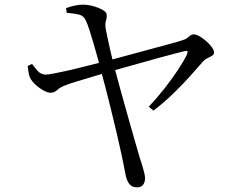

<svg xmlns="http://www.w3.org/2000/svg" viewBox="-20 -771 1040 826"><path d="M569 35Q546 35 534.5 18Q523 1 519 -26Q513 -58 503.5 -103Q494 -148 482 -198.5Q470 -249 457.5 -300Q445 -351 433.5 -395.5Q422 -440 413 -472Q409 -489 401 -518.5Q393 -548 383.5 -580.5Q374 -613 365 -641Q356 -669 349 -683Q340 -703 321 -708Q302 -713 267 -716L264 -736Q283 -743 302 -747Q321 -751 338 -751Q354 -751 371.5 -747Q389 -743 404 -737Q419 -731 429 -723.5Q439 -716 439 -708Q440 -694 436 -682.5Q432 -671 434 -651Q437 -637 442.5 -609Q448 -581 456 -547.5Q464 -514 471 -486Q484 -436 500 -378.5Q516 -321 531.5 -266Q547 -211 560 -165.5Q573 -120 581 -93Q586 -78 591.5 -60.5Q597 -43 600.5 -28Q604 -13 604 -5Q604 13 595.5 24Q587 35 569 35ZM620 -312Q656 -350 688.5 -391.5Q721 -433 746 -471Q771 -509 784 -536Q789 -549 786 -551Q783 -553 774 -551Q758 -547 728.5 -539.5Q699 -532 661.5 -521.5Q624 -511 584.5 -500Q545 -489 509 -479Q473 -469 446 -461Q415 -452 378 -441Q341 -430 310 -420.5Q279 -411 267 -406Q240 -397 227 -384.5Q214 -372 198 -372Q185 -372 167.5 -381.5Q150 -391 134 -405.5Q118 -420 110 -435Q106 -442 103.5 -455.5Q101 -469 99 -487L118 -496Q128 -482 141.5 -466.5Q155 -451 176 -450Q186 -450 212.5 -455Q239 -460 276.5 -468.5Q314 -477 356 -488Q398 -499 437 -508Q470 -517 518 -530Q566 -543 616 -556.5Q666 -570 706.5 -581Q747 -592 765 -598Q782 -603 792 -613Q802 -623 813 -623Q825 -623 840 -614Q855 -605 869 -592.5Q883 -580 892 -567Q901 -554 901 -545Q901 -537 892.5 -531.5Q884 -526 873 -521Q862 -516 854 -507Q833 -483 800.5 -446.5Q768 -410 727.5 -370.5Q687 -331 640 -295Z"/></svg>

Font: Noto Serif HK ExtraLight
Style: Regular
Weight: 400
Version: Version 2.002-H1;hotconv 1.1.0;makeotfexe 2.6.0